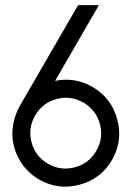

<svg xmlns="http://www.w3.org/2000/svg" viewBox="-20 -720 505 745"><path d="M363.8 -700.2 193.8 -406.2Q270 -421.9 337.9 -383.3Q412.1 -340.8 434.8 -257.6Q457.5 -174.3 415 -100.1Q372.6 -25.9 289.3 -3.4Q206.1 19 131.8 -23.4Q83 -51.8 55.4 -100.1Q27.8 -148.4 28.1 -201.4Q28.3 -254.4 55.2 -306.2L56.2 -308.1L283.2 -700.2ZM270.8 -71Q325.7 -85.9 354 -135.3Q382.3 -184.6 367.4 -239.3Q352.5 -293.9 303.2 -322.3Q253.9 -350.6 199.2 -335.7Q144.5 -320.8 116.2 -271.5Q87.9 -222.2 102.5 -167.5Q117.2 -112.8 166.5 -84.5Q215.8 -56.2 270.8 -71Z"/></svg>

Font: LilGrotesk
Style: Regular
Weight: 400
Designer: BSozoo
Foundry: BSozoo
Version: Version 1.004;PS 001.004;hotconv 1.0.70;makeotf.lib2.5.58329